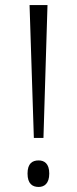

<svg xmlns="http://www.w3.org/2000/svg" viewBox="-20 -734 305 760"><path d="M114 -188H152L168 -714H97ZM133 6C155 6 175 -7 175 -47C175 -87 155 -99 133 -99C108 -99 89 -87 89 -47C89 -7 108 6 133 6Z"/></svg>

Font: Noto Serif Georgian Condensed Light
Style: Regular
Weight: 300
Width: 3
Designer: Monotype Design Team, Akaki Razmadze
Foundry: Google LLC
Version: Version 2.003